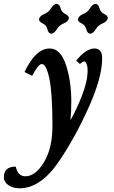

<svg xmlns="http://www.w3.org/2000/svg" viewBox="-123 -741 608 1024"><path d="M-18.6 263.2Q-54.7 263.2 -78.6 246.1Q-102.5 229 -102.5 205.1Q-102.5 147.5 -39.1 147.5Q-27.8 199.2 12.2 199.2Q65.9 199.2 111.3 124.5Q156.7 49.8 156.7 -69.3Q156.7 -243.2 140.4 -321.3Q124 -399.4 99.6 -399.4Q81.5 -399.4 48.8 -336.9L7.8 -356.9Q66.9 -482.4 142.1 -482.4Q199.2 -482.4 228.3 -396.2Q257.3 -310.1 257.3 -198.2Q257.3 -146 252.9 -100.1Q282.2 -150.4 313.2 -228.5Q344.2 -306.6 344.2 -364.3Q344.2 -387.7 338.4 -400.6Q332.5 -413.6 326.2 -413.6Q318.8 -413.6 303.2 -399.9L283.2 -417.5Q335.9 -482.4 380.9 -482.4Q421.9 -482.4 421.9 -429.7Q421.9 -329.1 351.3 -171.1Q280.8 -13.2 194.8 114.7Q95.7 263.2 -18.6 263.2ZM150.9 -561Q135.3 -562.5 129.9 -584.7Q124.5 -606.9 104.7 -616Q85 -625 85 -638.7Q89.4 -656.7 113 -666.3Q136.7 -675.8 149.9 -697.5Q163.1 -719.2 178.7 -720.7Q194.3 -719.2 200 -697.5Q205.6 -675.8 225.1 -666.5Q244.6 -657.2 244.6 -644Q240.2 -625.5 216.8 -616.2Q193.4 -606.9 179.9 -584.7Q166.5 -562.5 150.9 -561ZM358.4 -561Q342.8 -562.5 337.4 -584.7Q332 -606.9 312.3 -616Q292.5 -625 292.5 -638.7Q296.9 -656.7 320.6 -666.3Q344.2 -675.8 357.4 -697.5Q370.6 -719.2 386.2 -720.7Q401.9 -719.2 407.5 -697.5Q413.1 -675.8 432.6 -666.5Q452.1 -657.2 452.1 -644Q447.8 -625.5 424.3 -616.2Q400.9 -606.9 387.5 -584.7Q374 -562.5 358.4 -561Z"/></svg>

Font: Kelvinch
Style: Bold Italic
Weight: 700
Italic angle: -10°
Designer: Paul James Miller
Foundry: High-Logic / Made with FontCreator
Version: Version 3.30 September 23, 2016